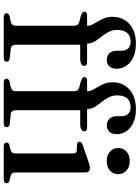

<svg xmlns="http://www.w3.org/2000/svg" viewBox="124 -892 767 1056"><g transform="rotate(90 508.0 -363.5)"><path d="M225.5 -66.5Q225.5 -54.5 231.2 -47Q237 -39.5 248.5 -38.5L300 -33Q310 -32 314.5 -27.5Q319 -23 319 -16Q319 0 298 0H72.5Q63 0 57.8 -4.2Q52.5 -8.5 52.5 -15.5Q52.5 -22 57 -26.2Q61.5 -30.5 70.5 -33L96.5 -38Q109 -41 115 -47.8Q121 -54.5 121 -66V-389Q121 -399 116.2 -405.2Q111.5 -411.5 98.5 -416L68.5 -423.5Q54 -428.5 48.8 -433.2Q43.5 -438 43.5 -444Q43.5 -450.5 48.5 -454.5Q53.5 -458.5 63 -458.5H144.5L121.5 -441.5V-458Q121.5 -474 114 -488.8Q106.5 -503.5 96.8 -519.2Q87 -535 79.5 -554.2Q72 -573.5 72 -598.5Q72 -656 111.8 -691.5Q151.5 -727 220 -727Q264 -727 294.8 -712.5Q325.5 -698 341.5 -674Q357.5 -650 357.5 -622Q357.5 -595 344.2 -581Q331 -567 309 -567Q286 -567 272.2 -581.8Q258.5 -596.5 258.5 -621.5V-646.5Q258.5 -671.5 245.2 -684.8Q232 -698 207 -698Q176.5 -697.5 160.2 -678.5Q144 -659.5 144 -625Q144 -603 151.5 -585Q159 -567 170.2 -551.8Q181.5 -536.5 192.8 -522.2Q204 -508 211.5 -493Q219 -478 219 -460.5V-440.5L205.5 -458.5H321.5Q331.5 -458.5 336.8 -454.8Q342 -451 342 -444Q342 -434 331.8 -427.2Q321.5 -420.5 300 -420.5H225.5ZM585.5 -66.5Q585.5 -54.5 591.2 -47Q597 -39.5 608.5 -38.5L660 -33Q670 -32 674.5 -27.5Q679 -23 679 -16Q679 0 658 0H432.5Q423 0 417.8 -4.2Q412.5 -8.5 412.5 -15.5Q412.5 -22 417 -26.2Q421.5 -30.5 430.5 -33L456.5 -38Q469 -41 475 -47.8Q481 -54.5 481 -66V-389Q481 -399 476.2 -405.2Q471.5 -411.5 458.5 -416L428.5 -423.5Q414 -428.5 408.8 -433.2Q403.5 -438 403.5 -444Q403.5 -450.5 408.5 -454.5Q413.5 -458.5 423 -458.5H504.5L481.5 -441.5V-458Q481.5 -474 474 -488.8Q466.5 -503.5 456.8 -519.2Q447 -535 439.5 -554.2Q432 -573.5 432 -598.5Q432 -656 471.8 -691.5Q511.5 -727 580 -727Q624 -727 654.8 -712.5Q685.5 -698 701.5 -674Q717.5 -650 717.5 -622Q717.5 -595 704.2 -581Q691 -567 669 -567Q646 -567 632.2 -581.8Q618.5 -596.5 618.5 -621.5V-646.5Q618.5 -671.5 605.2 -684.8Q592 -698 567 -698Q536.5 -697.5 520.2 -678.5Q504 -659.5 504 -625Q504 -603 511.5 -585Q519 -567 530.2 -551.8Q541.5 -536.5 552.8 -522.2Q564 -508 571.5 -493Q579 -478 579 -460.5V-440.5L565.5 -458.5H681.5Q691.5 -458.5 696.8 -454.8Q702 -451 702 -444Q702 -434 691.8 -427.2Q681.5 -420.5 660 -420.5H585.5ZM928 -449.5V-66.5Q928 -53.5 933 -46.8Q938 -40 947.5 -37.5L970.5 -32.5Q979.5 -30 983.5 -26Q987.5 -22 987.5 -15.5Q987.5 -8.5 982.2 -4.2Q977 0 966 0H785Q774 0 768.8 -4.2Q763.5 -8.5 763.5 -15.5Q763.5 -21.5 767.5 -25.8Q771.5 -30 780 -32L804 -37.5Q814 -40.5 818.8 -46.8Q823.5 -53 823.5 -66V-380Q823.5 -391 820 -395.8Q816.5 -400.5 808 -401.5L774 -403Q766 -404 762.5 -407.5Q759 -411 759 -416.5Q759 -422.5 763 -426.5Q767 -430.5 777.5 -434.5L862.5 -464Q878 -469.5 887.2 -471.8Q896.5 -474 903 -474Q916 -474 922 -467.5Q928 -461 928 -449.5ZM865.5 -566.5Q833.5 -566.5 813.5 -584.2Q793.5 -602 793.5 -630Q793.5 -658 813.5 -675.5Q833.5 -693 865.5 -693Q897.5 -693 917.5 -675.2Q937.5 -657.5 937.5 -630Q937.5 -602 917.5 -584.2Q897.5 -566.5 865.5 -566.5Z"/></g></svg>

Font: Fraunces 24pt
Style: Regular
Weight: 400
Version: Version 1.000;[b76b70a41]